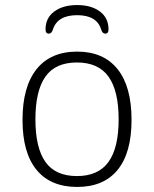

<svg xmlns="http://www.w3.org/2000/svg" viewBox="-20 -733 609 759"><path d="M285 6Q180 6 124.5 -61.5Q69 -129 69 -259Q69 -390 124.5 -459.5Q180 -529 285 -529Q389 -529 444.5 -460Q500 -391 500 -259Q500 -129 445 -61.5Q390 6 285 6ZM284 -37Q369 -37 409 -93Q449 -149 449 -261Q449 -374 409 -430Q369 -486 284 -486Q199 -486 159.5 -430Q120 -374 120 -261Q120 -149 159.5 -93Q199 -37 284 -37ZM285 -713Q341 -713 375 -687.5Q409 -662 409 -617Q409 -600 396 -600Q385 -600 380 -616Q363 -673 285 -673Q207 -673 189 -616Q184 -600 173 -600Q160 -600 160 -617Q160 -662 194.5 -687.5Q229 -713 285 -713Z"/></svg>

Font: Asap ExtraLight
Style: Regular
Weight: 200
Designer: Pablo Cosgaya
Foundry: Omnibus-Type
Version: Version 3.001; ttfautohint (v1.8.4.7-5d5b)